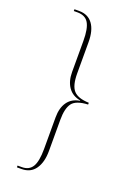

<svg xmlns="http://www.w3.org/2000/svg" viewBox="-167 -823 709 1018"><g transform="rotate(20 187.5 -314.0)"><path d="M68 132V122H92Q133 122 151.5 91.5Q170 61 170 -9V-187Q170 -241 193.5 -274Q217 -307 262 -314V-316Q217 -324 193.5 -357.5Q170 -391 170 -443V-618Q170 -688 151.5 -719Q133 -750 89 -750H68V-760H95Q145 -760 171.5 -724Q198 -688 198 -621V-445Q198 -377 222.5 -349.5Q247 -322 309 -320V-310Q242 -307 220 -277.5Q198 -248 198 -184V-8Q198 56 171.5 94Q145 132 94 132Z"/></g></svg>

Font: Noto Serif Display SemiCondensed Thin
Style: Regular
Weight: 100
Width: 4
Designer: Monotype Design Team
Foundry: Monotype Imaging Inc.
Version: Version 2.009